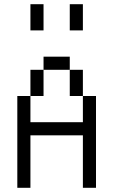

<svg xmlns="http://www.w3.org/2000/svg" viewBox="-20 -895 540 915"><path d="M62.5 -437.5V0H125Q125 0 125 -250H375Q375 -250 375 0H437.5V-437.5H375Q375 -437.5 375 -312.5H125Q125 -312.5 125 -437.5ZM125 -437.5H187.5Q187.5 -437.5 187.5 -562.5H125Q125 -562.5 125 -437.5ZM375 -437.5Q375 -437.5 375 -562.5H312.5Q312.5 -562.5 312.5 -437.5ZM187.5 -562.5H312.5V-625H187.5ZM125 -875Q125 -875 125 -750H187.5Q187.5 -750 187.5 -875ZM312.5 -875Q312.5 -875 312.5 -750H375Q375 -750 375 -875Z"/></svg>

Font: Unifont
Style: Regular
Weight: 500
Version: Version 13.0.05